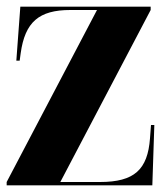

<svg xmlns="http://www.w3.org/2000/svg" viewBox="-20 -556 491 576"><path d="M0 0H437L443 -181H433L430 -141C423 -47 383 -10 280 -10H161L432 -526V-536H41L29 -374H39L42 -396C55 -490 97 -526 191 -526H271L0 -10Z"/></svg>

Font: Noto Serif Display ExtraCondensed Black
Style: Regular
Weight: 900
Width: 2
Designer: Monotype Design Team
Foundry: Monotype Imaging Inc.
Version: Version 2.009